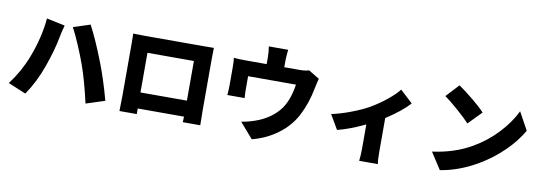

<svg xmlns="http://www.w3.org/2000/svg" viewBox="-65 -1276 5130 1821"><g transform="rotate(10 2500.0 -366.0)"><path d="M192.4 -336.9Q268.6 -534.2 285.2 -721.7L461.9 -684.6Q440.4 -606.4 434.6 -570.3Q411.1 -440.4 352.5 -276.4Q294.9 -113.3 206.1 15.6L35.2 -55.7Q133.8 -185.5 192.4 -336.9ZM685.5 -347.7Q657.2 -427.7 614.7 -526.9Q572.3 -626 541 -683.6L703.1 -736.3Q771.5 -608.4 851.6 -402.3Q912.1 -247.1 965.8 -48.8L785.2 9.8Q735.4 -209 685.5 -347.7Z M1727.5 -566.4H1280.3V-184.6H1727.5ZM1890.6 -614.3V-126L1892.6 23.4H1724.6L1726.6 -30.3H1281.2V23.4H1114.3Q1117.2 -73.2 1117.2 -127.9V-614.3Q1117.2 -691.4 1115.2 -722.7Q1197.3 -720.7 1230.5 -720.7H1788.1Q1852.5 -720.7 1892.6 -721.7Q1890.6 -688.5 1890.6 -614.3Z M2819.3 -668.9 2923.8 -605.5Q2916 -580.1 2902.3 -514.6Q2874 -363.3 2810.5 -241.2Q2750 -126 2640.6 -45.4Q2531.2 35.2 2396.5 69.3L2269.5 -77.1Q2352.5 -90.8 2432.6 -123Q2562.5 -177.7 2634.8 -276.4Q2697.3 -364.3 2719.7 -513.7H2258.8V-385.7Q2258.8 -334 2262.7 -303.7H2095.7Q2100.6 -352.5 2100.6 -399.4V-571.3Q2100.6 -630.9 2095.7 -662.1Q2142.6 -657.2 2203.1 -657.2H2412.1V-723.6Q2412.1 -770.5 2403.3 -826.2H2589.8Q2582 -759.8 2582 -723.6V-657.2H2727.5Q2786.1 -657.2 2819.3 -668.9Z M3710.9 -640.6 3832 -528.3Q3754.9 -443.4 3608.4 -348.6V-26.4Q3608.4 68.4 3616.2 93.8H3435.5Q3442.4 41 3442.4 -26.4V-257.8Q3293.9 -186.5 3177.7 -158.2L3096.7 -296.9Q3188.5 -316.4 3289.6 -355.5Q3390.6 -394.5 3454.1 -431.6Q3532.2 -477.5 3603 -534.7Q3673.8 -591.8 3710.9 -640.6Z M4133.8 -653.3 4249 -776.4Q4305.7 -738.3 4386.2 -672.4Q4466.8 -606.4 4508.8 -560.5L4384.8 -433.6Q4344.7 -477.5 4265.6 -546.9Q4186.5 -616.2 4133.8 -653.3ZM4204.1 47.9 4100.6 -112.3Q4312.5 -140.6 4474.6 -234.4Q4604.5 -308.6 4704.6 -416Q4804.7 -523.4 4857.4 -633.8L4951.2 -462.9Q4890.6 -356.4 4788.6 -256.8Q4686.5 -157.2 4561.5 -84Q4384.8 19.5 4204.1 47.9Z"/></g></svg>

Font: Gen Shin Gothic Monospace Heavy
Style: Bold
Weight: 800
Designer: [Source Han Sans]
Ryoko NISHIZUKA  (kana & ideographs); Paul D. Hunt (Latin, Greek & Cyrillic); Wenlong ZHANG  (bopomofo
Version: Version 1.002.20150607